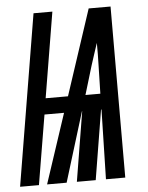

<svg xmlns="http://www.w3.org/2000/svg" viewBox="-81 -778 633 822"><g transform="rotate(-5 236.0 -367.5)"><path d="M-28 0 94 -735H175L114 -368H210L331 -735H425L424 0H341L348 -299H346L297 0H216L265 -299H264L172 0H88L187 -299H103L53 0ZM349 -367 352 -490Q353 -514 353 -538Q353 -562 353 -585Q345 -562 337.5 -538Q330 -514 322 -490L285 -367Z"/></g></svg>

Font: Iosevka SS04 Extrabold
Style: Italic
Weight: 800
Italic angle: -9°
Monospace: yes
Designer: Belleve Invis
Foundry: Belleve Invis
Version: Version 19.0.0; ttfautohint (v1.8.4)